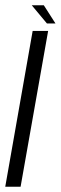

<svg xmlns="http://www.w3.org/2000/svg" viewBox="-25 -712 232 732"><path d="M-5 0H53.5L158.5 -594H99.5ZM154 -622.5H186.5L142 -692H96Z"/></svg>

Font: Anybody SemiCondensed Light
Style: Italic
Weight: 300
Width: 4
Italic angle: -10°
Version: Version 1.113;gftools[0.9.25]